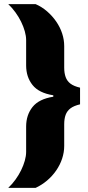

<svg xmlns="http://www.w3.org/2000/svg" viewBox="-20 -763 430 933"><path d="M20 150Q39 132 55 110Q71 88 82.5 64.5Q94 41 100.5 18Q107 -5 107 -25V-148Q107 -204 138 -243Q169 -282 239 -293V-300Q169 -311 138 -350Q107 -389 107 -445V-568Q107 -588 100.5 -611Q94 -634 82.5 -657.5Q71 -681 55 -703Q39 -725 20 -743H153Q183 -730 208.5 -708Q234 -686 253 -658.5Q272 -631 282 -600.5Q292 -570 292 -539V-434Q292 -408 299 -388.5Q306 -369 322.5 -356.5Q339 -344 369 -337V-256Q339 -249 322.5 -236.5Q306 -224 299 -205Q292 -186 292 -159V-54Q292 -23 282 7.5Q272 38 253 65.5Q234 93 208.5 114.5Q183 136 153 150Z"/></svg>

Font: Saira Thin Black
Style: Regular
Weight: 900
Version: Version 1.101